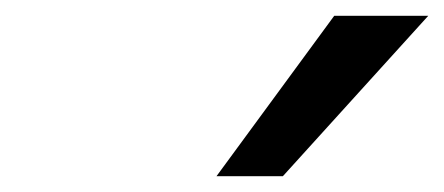

<svg xmlns="http://www.w3.org/2000/svg" viewBox="-20 -783 562 243"><path d="M254 -560 403 -763H522L338 -560Z"/></svg>

Font: Nunito Sans 7pt SemiExpanded SemiBold
Style: Italic
Weight: 600
Width: 6
Italic angle: -9°
Designer: Vernon Adams
Foundry: Vernon Adams
Version: Version 3.101;gftools[0.9.27]